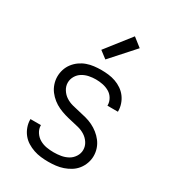

<svg xmlns="http://www.w3.org/2000/svg" viewBox="-186 -861 872 970"><g transform="rotate(30 250.0 -376.0)"><path d="M249 8Q227 8 205.5 5.5Q184 3 163.5 -4Q143 -11 124.5 -22.5Q106 -34 92.5 -51Q79 -68 71.5 -89Q64 -110 64 -131V-134H125V-133Q125 -112 137 -93.5Q149 -75 167.5 -64.5Q186 -54 207 -50.5Q228 -47 249 -47Q270 -47 291 -50.5Q312 -54 330.5 -64Q349 -74 361 -92.5Q373 -111 373 -132Q373 -154 361 -172.5Q349 -191 331 -202.5Q313 -214 291.5 -219.5Q270 -225 249 -229.5Q228 -234 207.5 -240Q187 -246 167.5 -255Q148 -264 131 -277.5Q114 -291 101 -308Q88 -325 81 -346Q74 -367 74 -388Q74 -409 80.5 -429.5Q87 -450 100 -467Q113 -484 130.5 -496.5Q148 -509 168 -516Q188 -523 209 -525.5Q230 -528 251 -528Q272 -528 293 -525.5Q314 -523 334 -516Q354 -509 371.5 -497Q389 -485 401.5 -468.5Q414 -452 421 -431.5Q428 -411 428 -390V-387H367V-389Q367 -409 356.5 -427Q346 -445 328.5 -455Q311 -465 291 -469Q271 -473 251 -473Q231 -473 211 -469Q191 -465 173.5 -454.5Q156 -444 145.5 -426Q135 -408 135 -388Q135 -367 147 -348Q159 -329 177 -317.5Q195 -306 216 -300.5Q237 -295 258 -290.5Q279 -286 300 -280.5Q321 -275 340.5 -265.5Q360 -256 377 -242.5Q394 -229 407 -212Q420 -195 427 -174.5Q434 -154 434 -132Q434 -110 426.5 -89Q419 -68 405.5 -51Q392 -34 373.5 -22.5Q355 -11 334.5 -4Q314 3 292.5 5.5Q271 8 249 8ZM241 -584 199 -616 312 -760 363 -720Z"/></g></svg>

Font: Iosevka SS18 Light
Style: Regular
Weight: 300
Monospace: yes
Designer: Belleve Invis
Foundry: Belleve Invis
Version: Version 25.1.1; ttfautohint (v1.8.4)